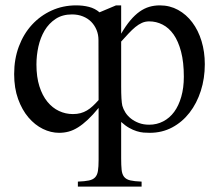

<svg xmlns="http://www.w3.org/2000/svg" viewBox="-20 -480 815 715"><path d="M346.7 -331.1Q346.7 -351.1 339.6 -368.4Q332.5 -385.7 319.8 -398.7Q307.1 -411.6 288.8 -418.9Q270.5 -426.3 248 -426.3Q212.4 -426.3 187.3 -409.7Q162.1 -393.1 146.2 -366.5Q130.4 -339.8 123 -306.6Q115.7 -273.4 115.7 -239.7Q115.7 -193.4 126.7 -158.7Q137.7 -124 156.5 -101.1Q175.3 -78.1 199.7 -66.7Q224.1 -55.2 251.5 -55.2Q267.1 -55.2 279.8 -58.6Q292.5 -62 303.7 -68.6Q314.9 -75.2 325.4 -85Q335.9 -94.7 347.2 -107.4ZM664.6 -194.3Q664.6 -248.5 654.3 -287.6Q644 -326.7 626.5 -351.6Q608.9 -376.5 585.4 -388.4Q562 -400.4 535.6 -400.4Q521 -400.4 508.5 -394.8Q496.1 -389.2 483.9 -379.2Q471.7 -369.1 459 -355.5Q446.3 -341.8 431.2 -325.2V-157.7Q431.2 -105.5 435.5 -86.4Q439 -73.7 447 -61Q455.1 -48.3 467.8 -38.3Q480.5 -28.3 497.3 -22Q514.2 -15.6 535.6 -15.6Q564 -15.6 587.9 -28.1Q611.8 -40.5 628.7 -63.5Q645.5 -86.4 655 -119.6Q664.6 -152.8 664.6 -194.3ZM742.7 -240.7Q742.7 -188 727.8 -141.6Q712.9 -95.2 685.8 -60.3Q658.7 -25.4 621.1 -5.4Q583.5 14.6 537.6 14.6Q526.9 14.6 514.6 13.7Q502.4 12.7 489 8.5Q475.6 4.4 461.2 -3.7Q446.8 -11.7 431.2 -25.9V109.4Q431.2 135.7 432.9 152.3Q434.6 168.9 442.1 178.5Q449.7 188 464.8 191.7Q480 195.3 507.3 196.3V214.8H270V196.3Q295.9 195.3 311 192.1Q326.2 189 334.2 180.4Q342.3 171.9 344.7 156.5Q347.2 141.1 347.2 115.7V-78.1Q325.7 -51.8 306.9 -34.2Q288.1 -16.6 270.5 -5.6Q252.9 5.4 235.8 10Q218.8 14.6 200.2 14.6Q169.4 14.6 139.6 0Q109.9 -14.6 85.9 -42.7Q62 -70.8 47.4 -111.3Q32.7 -151.9 32.7 -204.1Q32.7 -260.3 50.3 -307.1Q67.9 -354 99.1 -387.9Q130.4 -421.9 172.4 -440.9Q214.4 -460 263.7 -460Q289.6 -460 311.5 -454.3Q333.5 -448.7 350.6 -434.1L412.1 -460H431.2V-354.5Q448.2 -383.8 465.3 -404.1Q482.4 -424.3 500 -436.8Q517.6 -449.2 536.1 -454.6Q554.7 -460 575.2 -460Q612.3 -460 643.1 -443.1Q673.8 -426.3 696 -396.7Q718.3 -367.2 730.5 -327.1Q742.7 -287.1 742.7 -240.7Z"/></svg>

Font: Doulos SIL
Style: Regular
Weight: 400
Designer: Walt Agee, Victor Gaultney, Peter Martin, Debbi Hosken
Foundry: SIL International
Version: Version 4.110; 2011; Maintenance release